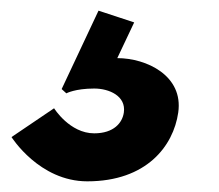

<svg xmlns="http://www.w3.org/2000/svg" viewBox="-20 -46 410 360"><path d="M231.6 -4 164.7 -26 95.6 121 104.4 129C104.4 129 120.7 120 156.7 120C184.7 120 216.7 134 212.2 165C209.5 184 193.6 204 156.6 204C110.6 204 81.4 157 81.4 157L1.6 211C1.6 211 53.6 294 143.6 294C254.6 294 305.1 228 314.2 165C324.2 96 254.9 63 199.9 63Z"/></svg>

Font: Blink
Style: Obl
Weight: 400
Designer: Mew Too
Foundry: Cannot Into Space Fonts
Version: Version 001.000